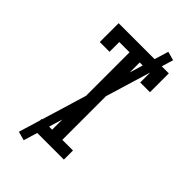

<svg xmlns="http://www.w3.org/2000/svg" viewBox="-272 -890 1044 1044"><g transform="rotate(45 250.0 -368.0)"><path d="M129 0V-70H211V-665H132V-590H57V-735H443V-590H368V-665H289V-70H371V0ZM142 80 91 66 358 -816 409 -802Z"/></g></svg>

Font: Iosevka Slab
Style: Regular
Weight: 400
Monospace: yes
Designer: Belleve Invis
Foundry: Belleve Invis
Version: Version 11.2.4; ttfautohint (v1.8.3)